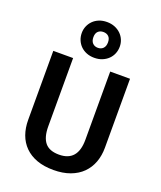

<svg xmlns="http://www.w3.org/2000/svg" viewBox="-175 -1087 1013 1211"><g transform="rotate(20 331.0 -481.5)"><path d="M589 -228Q589 -175 572.5 -130.5Q556 -86 523.5 -53.5Q491 -21 442.5 -3Q394 15 331 15Q267 15 219 -2.5Q171 -20 138.5 -52.5Q106 -85 90 -129.5Q74 -174 74 -228V-691H207V-233Q207 -160 236.5 -124Q266 -88 331 -88Q456 -88 456 -233V-691H589ZM282 -859Q282 -833 295.5 -819Q309 -805 331 -805Q353 -805 366.5 -819Q380 -833 380 -859Q380 -885 366.5 -898Q353 -911 331 -911Q309 -911 295.5 -898Q282 -885 282 -859ZM459 -859Q459 -834 450 -812Q441 -790 424 -773.5Q407 -757 383.5 -747.5Q360 -738 331 -738Q302 -738 278.5 -747.5Q255 -757 238.5 -773.5Q222 -790 213 -812Q204 -834 204 -859Q204 -883 213 -904.5Q222 -926 238.5 -942.5Q255 -959 278.5 -968.5Q302 -978 331 -978Q360 -978 383.5 -968.5Q407 -959 424 -942.5Q441 -926 450 -904.5Q459 -883 459 -859Z"/></g></svg>

Font: Qnwhxotralxmqkhsjrfbfhwcoqn
Style: Regular
Weight: 500
Designer: Carrois Corporate & Edenspiekermann
Foundry: Carrois Corporate GbR & Edenspiekermann AG
Version: Version 2.001